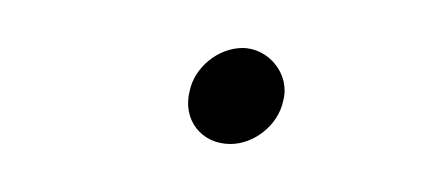

<svg xmlns="http://www.w3.org/2000/svg" viewBox="-20 -78 179 80"><path d="M59 -40C56 -28 64 -18 76 -18C86 -18 96 -26 98 -36C101 -47 92 -58 81 -58C71 -58 61 -50 59 -40Z"/></svg>

Font: Electronic
Style: SeLtIt
Weight: 300
Version: Version 1.011